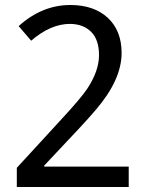

<svg xmlns="http://www.w3.org/2000/svg" viewBox="-20 -744 591 764"><path d="M259.8 -724.1Q354 -724.1 409.2 -672.9Q463.9 -621.6 463.9 -533.2Q463.9 -426.8 361.3 -307.1Q330.1 -270.5 293 -231L155.8 -85V-81.1H492.2V0H46.9V-76.2L217.8 -262.2Q305.2 -356.4 328.6 -393.1Q374 -462.9 374 -524.4Q374 -585.9 342.8 -617.2Q311.5 -648.4 258.8 -648.9Q181.2 -648.9 104 -582L54.2 -640.1Q147.5 -724.1 259.8 -724.1Z"/></svg>

Font: NotoSans
Style: Regular
Weight: 400
Designer: Monotype Design team
Foundry: Monotype Imaging Inc.
Version: Version 1.04